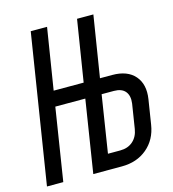

<svg xmlns="http://www.w3.org/2000/svg" viewBox="-109 -820 817 909"><g transform="rotate(-15 300.0 -365.0)"><path d="M9 0 125 -730H205L157 -430H304L352 -730H432L384 -430H444Q518 -430 554.5 -388Q591 -346 580 -275L561 -155Q550 -84 500 -42Q450 0 376 0H236L292 -355H145L89 0ZM328 -75H388Q426 -75 450.5 -96.5Q475 -118 481 -155L500 -275Q505 -313 487.5 -334Q470 -355 432 -355H372Z"/></g></svg>

Font: NKDuy Mono
Style: Italic
Weight: 400
Italic angle: -9°
Monospace: yes
Designer: NKDuy
Foundry: NKDuy
Version: Version 2.251; ttfautohint (v1.8.4.7-5d5b)